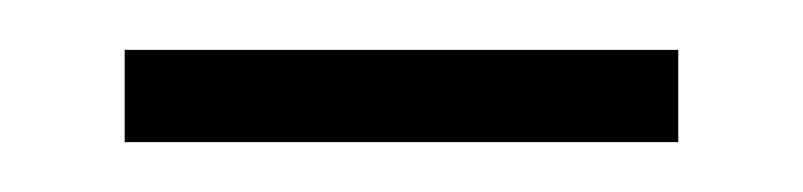

<svg xmlns="http://www.w3.org/2000/svg" viewBox="-20 -310 322 77"><path d="M30 -253H252V-290H30Z"/></svg>

Font: Noto Sans Hebrew Condensed ExtraLight
Style: Regular
Weight: 200
Width: 3
Designer: Monotype Design Team
Foundry: Monotype Imaging Inc.
Version: Version 2.004